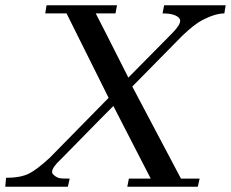

<svg xmlns="http://www.w3.org/2000/svg" viewBox="-40 -710 878 730"><path d="M584 -690H818L813 -659Q779 -659 730 -634Q699 -618 653 -574L463 -381L648 -31H719L712 0H444L450 -31H533L391 -307Q391 -308 192 -105Q158 -74 158 -56Q158 -51 162 -47Q176 -33 191 -32Q193 -31 225 -31L218 0H-20L-17 -34Q38 -34 70 -50Q99 -64 149 -110L373 -338L213 -659H132L137 -690H405L399 -659H324Q345 -619 448 -415L613 -582Q645 -614 645 -631Q645 -636 642 -640Q627 -659 578 -659Z"/></svg>

Font: GFS Didot
Style: Italic
Weight: 400
Italic angle: -12°
Designer: Takis Katsoulidis and George D. Matthiopoulos
Foundry: George Matthiopoulos and Takis Katsoulidis
Version: Version 1.0